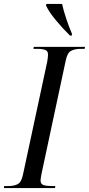

<svg xmlns="http://www.w3.org/2000/svg" viewBox="-45 -951 450 971"><path d="M-25 0 -24 -10H-4Q25 -10 44 -19.5Q63 -29 71 -67L194 -640Q196 -653 197 -661.5Q198 -670 198 -675Q198 -693 183.5 -698.5Q169 -704 142 -704H124L126 -714H385L383 -704H363Q334 -704 314.5 -694Q295 -684 287 -643L166 -77Q164 -66 162 -55.5Q160 -45 160 -39Q160 -20 175.5 -15Q191 -10 217 -10H235L233 0ZM309 -771Q274 -805 239 -847Q204 -889 188 -922L189 -931H269Q276 -898 290.5 -855Q305 -812 319 -780L318 -771Z"/></svg>

Font: Noto Serif Display Condensed
Style: Italic
Weight: 400
Width: 3
Italic angle: -12°
Designer: Monotype Design Team
Foundry: Monotype Imaging Inc.
Version: Version 2.009